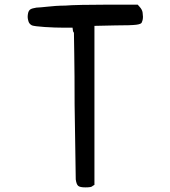

<svg xmlns="http://www.w3.org/2000/svg" viewBox="-20 -772 730 823"><path d="M98.6 -699.2Q98.6 -708 100.6 -716.8Q103.5 -727.5 110.4 -731.9Q117.2 -736.3 135.7 -739.3Q142.6 -739.3 156.2 -740.7Q169.9 -742.2 181.6 -743.2Q197.3 -745.1 219.2 -746.6Q241.2 -748 259.8 -748Q281.2 -750 332 -751Q382.8 -752 438.5 -752H570.3L578.1 -743.2Q589.8 -730.5 591.3 -717.8Q592.8 -705.1 592.8 -700.2Q592.8 -686.5 587.9 -676.8Q586.9 -668.9 564.5 -666Q542 -663.1 474.6 -663.1L384.8 -661.1V20.5L377.9 24.4Q375 28.3 367.2 29.8Q359.4 31.2 345.7 31.2Q323.2 31.2 315.4 24.9Q307.6 18.6 304.7 -2.9Q304.7 -13.7 303.2 -103Q301.8 -192.4 299.8 -325.2Q299.8 -454.1 298.3 -541Q296.9 -627.9 296.9 -631.8Q293.9 -634.8 293 -638.7Q292 -642.6 292 -645.5L291 -653.3H255.9Q215.8 -653.3 171.9 -656.2Q127.9 -659.2 117.2 -663.1Q105.5 -668.9 102.1 -680.2Q98.6 -691.4 98.6 -699.2Z"/></svg>

Font: JasonHandwriting4
Style: Regular
Weight: 400
Version: Version 1.01.21